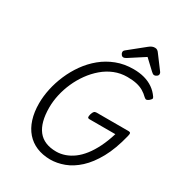

<svg xmlns="http://www.w3.org/2000/svg" viewBox="-284 -1451 1539 1654"><g transform="rotate(30 486.0 -624.0)"><path d="M465 19Q389 18 329.5 -7Q270 -32 228 -80Q186 -128 164 -197Q142 -266 142 -353Q142 -423 158 -498Q174 -573 206 -647.5Q238 -722 285 -788Q332 -854 394 -905Q456 -956 533 -985.5Q610 -1015 701 -1015Q761 -1015 810 -1001.5Q859 -988 898 -961Q937 -934 965 -893Q973 -882 968.5 -873.5Q964 -865 951 -854Q938 -844 928 -842Q918 -840 905 -852Q879 -878 849 -895.5Q819 -913 780 -921.5Q741 -930 688 -930Q621 -930 561.5 -906Q502 -882 451.5 -839Q401 -796 361 -740.5Q321 -685 293 -622Q265 -559 250.5 -493.5Q236 -428 236 -366Q236 -291 251 -235Q266 -179 295.5 -141.5Q325 -104 370.5 -85Q416 -66 477 -66Q520 -66 563 -81Q606 -96 646 -125.5Q686 -155 722 -201Q758 -247 789 -309.5Q820 -372 844 -451H587Q572 -451 569 -460Q566 -469 572 -491Q579 -514 587.5 -522.5Q596 -531 611 -531H930Q945 -531 948.5 -522.5Q952 -514 946 -491Q911 -348 857 -250Q803 -152 738 -92.5Q673 -33 603 -7Q533 19 465 19ZM572 -1058Q560 -1058 551 -1070Q542 -1082 542 -1093Q542 -1102 545 -1107Q548 -1112 553 -1116L712 -1244Q727 -1256 740 -1261.5Q753 -1267 769 -1267Q783 -1267 793 -1260Q803 -1253 811 -1241L909 -1110Q914 -1103 915 -1098Q916 -1093 916 -1088Q916 -1076 903 -1067Q890 -1058 880 -1058Q871 -1058 864 -1063Q857 -1068 849 -1075L752 -1166L602 -1069Q595 -1065 587.5 -1061.5Q580 -1058 572 -1058Z"/></g></svg>

Font: Playwrite AU QLD
Style: Regular
Weight: 400
Designer: Veronika Burian, José Scaglione
Foundry: TypeTogether
Version: Version 1.002